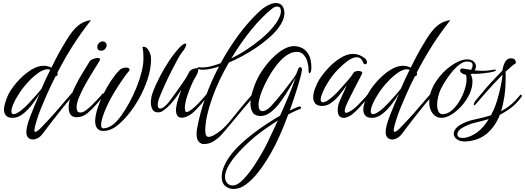

<svg xmlns="http://www.w3.org/2000/svg" viewBox="-20 -770 3448 1261"><path d="M196 146Q178 146 165.5 134Q153 122 153 97Q153 60 179 -6.5Q205 -73 241 -156Q221 -123 192.5 -85.5Q164 -48 131 -22Q98 4 63 4Q32 4 19 -11.5Q6 -27 6 -51Q6 -66 12.5 -89Q19 -112 28 -134Q37 -156 45 -168Q70 -209 107.5 -248Q145 -287 186.5 -312.5Q228 -338 267 -338Q292 -338 318 -326Q341 -374 364.5 -417Q388 -460 408 -492Q441 -548 468.5 -578Q496 -608 522.5 -621Q549 -634 578 -638Q511 -553 458.5 -470.5Q406 -388 357 -293Q359 -287 359 -284Q359 -277 354.5 -273Q350 -269 345 -269Q334 -249 318 -215Q302 -181 284 -140.5Q266 -100 249 -58Q232 -16 221 21Q206 67 206 86Q206 96 212 96Q225 96 258 60L305 10L337 -25L411 -111Q421 -122 431 -134Q441 -146 450 -157Q453 -160 456 -160Q462 -160 462 -153Q462 -149 457 -142Q447 -128 434.5 -113Q422 -98 411 -85Q408 -82 394.5 -65Q381 -48 361.5 -23.5Q342 1 322 27Q302 53 285 75.5Q268 98 259 110Q246 127 229 136.5Q212 146 196 146ZM70 -20Q87 -20 120 -46Q141 -62 167.5 -90Q194 -118 218 -145.5Q242 -173 253 -188Q265 -217 279.5 -248Q294 -279 310 -311Q302 -315 292 -315Q265 -315 231.5 -291Q198 -267 171 -238Q136 -202 108.5 -160.5Q81 -119 67 -85Q55 -57 55 -39Q55 -20 70 -20Z M645 -437Q619 -437 619 -462Q619 -477 630 -487.5Q641 -498 654 -498Q667 -498 674.5 -489Q682 -480 680 -467Q677 -454 667.5 -445.5Q658 -437 645 -437ZM483 0Q431 0 431 -65Q431 -79 434 -97Q438 -118 449.5 -147.5Q461 -177 475.5 -206.5Q490 -236 502 -257Q512 -273 525 -295Q538 -317 550 -336Q562 -355 565 -361Q571 -374 589 -381.5Q607 -389 621 -389Q637 -389 637 -380Q637 -374 633 -369Q614 -338 588.5 -297Q563 -256 539 -213Q515 -170 499 -131Q483 -92 483 -64Q483 -49 488.5 -40Q494 -31 509 -31Q525 -31 545.5 -46.5Q566 -62 585.5 -81.5Q605 -101 615 -112L635 -133Q640 -138 644 -143.5Q648 -149 652 -154Q655 -157 657 -157Q663 -157 663 -148Q663 -143 659 -139Q648 -125 637 -112Q626 -99 614 -86Q589 -56 556 -28Q523 0 483 0Z M659 90Q631 90 618 72.5Q605 55 605 26Q605 -8 619 -53Q633 -98 656 -146Q679 -194 707.5 -237Q736 -280 764 -309Q773 -318 785 -322Q797 -326 808 -326Q818 -326 824.5 -323Q831 -320 831 -313Q831 -306 822 -297Q814 -289 799.5 -268.5Q785 -248 767.5 -222Q750 -196 734 -169.5Q718 -143 707 -123Q693 -97 678 -63.5Q663 -30 653.5 0.5Q644 31 644 51Q644 73 658 73Q690 73 724 47Q749 27 776.5 -11Q804 -49 830 -97Q856 -145 877 -197Q898 -249 910 -297.5Q922 -346 922 -383Q922 -406 921 -424.5Q920 -443 915 -460Q920 -463 925 -463Q942 -463 957 -437.5Q972 -412 972 -382Q972 -318 949.5 -250.5Q927 -183 893 -122Q858 -60 816.5 -11Q775 38 736 65Q719 76 699.5 83Q680 90 659 90Z M1174 3Q1154 3 1145 -10Q1136 -23 1136 -45Q1136 -71 1146.5 -107.5Q1157 -144 1172 -182Q1158 -160 1139 -134Q1120 -108 1099 -85Q1078 -62 1057.5 -47Q1037 -32 1020 -32Q992 -32 981.5 -51Q971 -70 971 -95Q971 -111 973.5 -126.5Q976 -142 980 -154Q998 -205 1027 -261.5Q1056 -318 1090.5 -370Q1125 -422 1161 -460Q1185 -484 1197 -484Q1203 -484 1203 -477Q1203 -470 1196.5 -457Q1190 -444 1176 -427Q1165 -414 1146 -379.5Q1127 -345 1105 -301.5Q1083 -258 1063.5 -215Q1044 -172 1031 -140Q1023 -121 1019.5 -106Q1016 -91 1016 -81Q1016 -57 1032 -57Q1053 -57 1086 -96Q1094 -106 1109 -126.5Q1124 -147 1141.5 -171.5Q1159 -196 1175 -219Q1191 -242 1201 -257L1224 -299Q1229 -309 1244.5 -315.5Q1260 -322 1273 -322Q1282 -322 1282 -313Q1282 -302 1277.5 -290.5Q1273 -279 1265 -266Q1250 -242 1236 -209Q1222 -176 1211.5 -145Q1201 -114 1198 -96Q1194 -79 1194 -62Q1194 -58 1194.5 -54Q1195 -50 1196 -47Q1198 -34 1206 -34Q1210 -34 1216 -37Q1238 -48 1260 -68.5Q1282 -89 1302 -112Q1312 -123 1321 -133Q1330 -143 1338 -154Q1341 -157 1343 -157Q1349 -157 1349 -149Q1349 -143 1345 -139L1301 -86Q1290 -73 1278 -60.5Q1266 -48 1255 -37Q1235 -18 1213 -7.5Q1191 3 1174 3Z M1318 176Q1299 176 1285 160Q1271 144 1271 110Q1271 91 1275 71Q1292 -23 1328 -127Q1364 -231 1418 -333Q1355 -312 1314 -312Q1295 -312 1286 -315.5Q1277 -319 1277 -323Q1277 -329 1296 -328Q1300 -327 1303.5 -327Q1307 -327 1311 -327Q1335 -327 1365 -334.5Q1395 -342 1429 -355Q1483 -454 1548.5 -542.5Q1614 -631 1689 -700Q1715 -723 1742.5 -736.5Q1770 -750 1793 -750Q1813 -750 1827 -739Q1841 -728 1846 -702Q1847 -698 1847.5 -693Q1848 -688 1848 -683Q1848 -664 1840 -642Q1815 -579 1739 -515Q1702 -483 1660 -455Q1618 -427 1572 -402Q1526 -377 1483 -359Q1450 -302 1422 -243Q1394 -184 1374 -127Q1353 -69 1341 -15.5Q1329 38 1328 85Q1328 129 1350 129Q1363 129 1383 119Q1414 101 1436 82Q1458 63 1481 37Q1492 24 1512.5 -1.5Q1533 -27 1557 -56.5Q1581 -86 1603 -111Q1623 -135 1643 -157Q1646 -160 1648 -160Q1654 -160 1654 -152Q1654 -147 1650 -142Q1639 -128 1626.5 -113Q1614 -98 1603 -85Q1597 -79 1581 -59.5Q1565 -40 1543 -13.5Q1521 13 1498 40.5Q1475 68 1455.5 91Q1436 114 1424 126Q1402 147 1376.5 161.5Q1351 176 1318 176ZM1499 -386Q1548 -410 1599 -443.5Q1650 -477 1696 -515.5Q1742 -554 1775 -594Q1808 -634 1821 -672Q1825 -684 1825 -696Q1825 -727 1800 -727Q1784 -727 1767 -713Q1700 -660 1630 -574Q1560 -488 1499 -386Z M1513 471Q1482 471 1459 451.5Q1436 432 1436 392Q1436 344 1468.5 288Q1501 232 1562 175Q1596 143 1641.5 108Q1687 73 1734.5 42Q1782 11 1819 -10Q1848 -74 1875 -138.5Q1902 -203 1922 -262Q1904 -229 1878.5 -186Q1853 -143 1823 -102Q1793 -61 1759.5 -34.5Q1726 -8 1692 -8Q1655 -8 1640 -31Q1625 -54 1625 -88Q1625 -124 1637 -165Q1649 -206 1663 -237Q1682 -279 1711 -319.5Q1740 -360 1774 -393.5Q1808 -427 1843 -447Q1878 -467 1911 -467Q1937 -467 1963 -455Q1989 -443 2007 -412Q2025 -381 2025 -325Q2025 -308 2021 -298.5Q2017 -289 2013 -289Q2006 -289 2006 -316Q2006 -341 1998 -367Q1990 -393 1974 -410.5Q1958 -428 1934 -429Q1906 -431 1877.5 -415.5Q1849 -400 1824 -374Q1799 -348 1779 -319Q1757 -287 1739 -254Q1721 -221 1708 -191Q1695 -161 1689 -140Q1678 -105 1678 -82Q1678 -40 1705 -40Q1727 -40 1759 -72Q1777 -91 1799 -117Q1821 -143 1842.5 -170.5Q1864 -198 1881.5 -221.5Q1899 -245 1909 -258Q1912 -264 1920 -274Q1927 -283 1935 -308Q1941 -329 1952 -329Q1963 -329 1963 -310Q1961 -293 1953 -262.5Q1945 -232 1933 -193.5Q1921 -155 1908 -116Q1895 -77 1883 -44Q1902 -54 1917 -60L1942 -70Q1944 -70 1944.5 -70.5Q1945 -71 1946 -71Q1957 -71 1957 -61Q1957 -55 1950 -54Q1938 -49 1918 -40.5Q1898 -32 1873 -18Q1847 54 1816 123Q1785 192 1755 243Q1701 335 1656 385Q1611 435 1574 455Q1545 471 1513 471ZM1507 448Q1528 448 1548 434Q1571 418 1597.5 387Q1624 356 1650 316.5Q1676 277 1699 237Q1722 197 1738 164L1805 21Q1769 44 1730 71Q1691 98 1653 129Q1620 157 1585.5 190.5Q1551 224 1522 259.5Q1493 295 1475.5 329Q1458 363 1458 391Q1458 418 1472.5 433Q1487 448 1507 448Z M2238 4Q2198 4 2198 -48Q2198 -66 2204 -88Q2206 -95 2213 -111Q2220 -127 2229 -146.5Q2238 -166 2246 -183.5Q2254 -201 2257 -211Q2236 -179 2210.5 -147.5Q2185 -116 2156 -95Q2127 -74 2094 -74Q2063 -75 2050 -91Q2037 -107 2037 -130Q2037 -157 2049 -189Q2061 -221 2076 -246Q2102 -287 2139 -326Q2176 -365 2218 -390.5Q2260 -416 2298 -416Q2318 -416 2337 -409.5Q2356 -403 2375 -388Q2390 -376 2390 -362Q2390 -348 2378 -348Q2369 -348 2365 -360Q2352 -394 2323 -394Q2297 -394 2265 -371Q2233 -348 2202 -316Q2167 -281 2140 -239Q2113 -197 2099 -163Q2086 -132 2086 -117Q2086 -98 2101 -98Q2118 -98 2151 -124Q2173 -141 2199 -168.5Q2225 -196 2248 -223Q2271 -250 2284 -265Q2295 -282 2302 -292Q2306 -298 2315 -301Q2324 -304 2334 -304Q2346 -304 2354 -299.5Q2362 -295 2358 -286Q2354 -277 2340.5 -251.5Q2327 -226 2310.5 -194Q2294 -162 2279.5 -133Q2265 -104 2258 -88Q2244 -57 2244 -42Q2244 -29 2254 -29Q2261 -29 2275 -37Q2297 -48 2319 -68.5Q2341 -89 2361 -112Q2372 -123 2381 -133Q2390 -143 2398 -154Q2401 -157 2403 -157Q2409 -157 2409 -148Q2409 -143 2405 -139Q2394 -125 2383 -112Q2372 -99 2360 -86Q2349 -73 2337.5 -60.5Q2326 -48 2314 -37Q2292 -16 2272.5 -6Q2253 4 2238 4Z M2556 146Q2538 146 2525.5 134Q2513 122 2513 97Q2513 60 2539 -6.5Q2565 -73 2601 -156Q2581 -123 2552.5 -85.5Q2524 -48 2491 -22Q2458 4 2423 4Q2392 4 2379 -11.5Q2366 -27 2366 -51Q2366 -66 2372.5 -89Q2379 -112 2388 -134Q2397 -156 2405 -168Q2430 -209 2467.5 -248Q2505 -287 2546.5 -312.5Q2588 -338 2627 -338Q2652 -338 2678 -326Q2701 -374 2724.5 -417Q2748 -460 2768 -492Q2801 -548 2828.5 -578Q2856 -608 2882.5 -621Q2909 -634 2938 -638Q2871 -553 2818.5 -470.5Q2766 -388 2717 -293Q2719 -287 2719 -284Q2719 -277 2714.5 -273Q2710 -269 2705 -269Q2694 -249 2678 -215Q2662 -181 2644 -140.5Q2626 -100 2609 -58Q2592 -16 2581 21Q2566 67 2566 86Q2566 96 2572 96Q2585 96 2618 60L2665 10L2697 -25L2771 -111Q2781 -122 2791 -134Q2801 -146 2810 -157Q2813 -160 2816 -160Q2822 -160 2822 -153Q2822 -149 2817 -142Q2807 -128 2794.5 -113Q2782 -98 2771 -85Q2768 -82 2754.5 -65Q2741 -48 2721.5 -23.5Q2702 1 2682 27Q2662 53 2645 75.5Q2628 98 2619 110Q2606 127 2589 136.5Q2572 146 2556 146ZM2430 -20Q2447 -20 2480 -46Q2501 -62 2527.5 -90Q2554 -118 2578 -145.5Q2602 -173 2613 -188Q2625 -217 2639.5 -248Q2654 -279 2670 -311Q2662 -315 2652 -315Q2625 -315 2591.5 -291Q2558 -267 2531 -238Q2496 -202 2468.5 -160.5Q2441 -119 2427 -85Q2415 -57 2415 -39Q2415 -20 2430 -20Z M2878 4Q2844 4 2821.5 -25Q2799 -54 2799 -99Q2799 -135 2811 -170Q2823 -204 2843.5 -235Q2864 -266 2890 -293Q2924 -328 2967.5 -354Q3011 -380 3047 -380Q3075 -380 3090.5 -366.5Q3106 -353 3106 -334Q3106 -322 3098 -308Q3124 -305 3149 -305Q3168 -305 3187 -307Q3206 -309 3225 -313H3229Q3237 -313 3237 -309Q3237 -305 3228 -302Q3218 -298 3195 -294Q3172 -290 3147 -287.5Q3122 -285 3102 -285Q3095 -285 3090 -285Q3085 -285 3081 -286L3071 -281Q3083 -264 3083 -234Q3083 -194 3063.5 -152.5Q3044 -111 3012.5 -75.5Q2981 -40 2945.5 -18Q2910 4 2878 4ZM2887 -20Q2914 -20 2940 -39.5Q2966 -59 2987.5 -90.5Q3009 -122 3023.5 -158.5Q3038 -195 3043 -229Q3044 -235 3044 -240.5Q3044 -246 3044 -251Q3044 -260 3043 -267.5Q3042 -275 3039 -279Q3037 -279 3036 -280Q3024 -282 3018.5 -286Q3013 -290 3006 -295Q3002 -300 3002 -307Q3002 -314 3007.5 -318Q3013 -322 3020 -320Q3045 -315 3074 -311Q3084 -328 3084 -342Q3084 -366 3048 -366Q3026 -366 3002.5 -349.5Q2979 -333 2956 -306.5Q2933 -280 2912 -248.5Q2891 -217 2876 -187Q2866 -167 2858.5 -138Q2851 -109 2851 -82Q2851 -57 2859.5 -38.5Q2868 -20 2887 -20Z M3041 159Q3004 161 2982 145.5Q2960 130 2960 108Q2960 94 2970.5 78.5Q2981 63 3003 50Q3045 25 3098 14.5Q3151 4 3205 -13L3224 -53Q3236 -79 3248 -120.5Q3260 -162 3269 -206Q3278 -250 3281 -280Q3252 -251 3225.5 -222.5Q3199 -194 3170 -161Q3141 -128 3104 -85Q3098 -78 3095 -78Q3092 -78 3092 -83Q3092 -95 3104 -110L3176 -196Q3193 -216 3213 -237Q3233 -258 3254 -280L3279 -306Q3282 -323 3288 -342Q3294 -361 3305.5 -374Q3317 -387 3336 -387Q3356 -387 3363 -376Q3370 -365 3367 -354Q3359 -351 3339 -333.5Q3319 -316 3300 -299Q3301 -290 3301 -279.5Q3301 -269 3301 -257Q3301 -233 3299.5 -203.5Q3298 -174 3293 -138Q3285 -85 3271 -40Q3296 -53 3319 -69.5Q3342 -86 3365 -110Q3373 -119 3381 -128Q3389 -137 3397 -147Q3399 -149 3401 -149Q3404 -149 3406.5 -144Q3409 -139 3406 -135Q3388 -110 3365 -87Q3344 -66 3318 -48.5Q3292 -31 3263 -16Q3234 58 3180 105.5Q3126 153 3041 159ZM3019 136Q3030 136 3043 133Q3078 125 3116 97.5Q3154 70 3190 12Q3146 25 3103 35Q3059 45 3017 69Q2984 88 2984 112Q2984 136 3019 136Z"/></svg>

Font: Birthstone Bounce
Style: Regular
Weight: 400
Designer: Robert E. Leuschke
Foundry: Rob Leuschke
Version: Version 1.010; ttfautohint (v1.8.3)